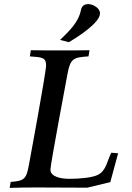

<svg xmlns="http://www.w3.org/2000/svg" viewBox="-20 -912 641 933"><path d="M27 1C80 -1 116 -1 170 -1C237 -1 338 0 404 0L516 -27C528 -72 540 -114 554 -167L521 -170C501 -133 497 -82 455 -62C429 -49 368 -43 318 -43C275 -43 225 -53 225 -88C225 -113 308 -553 308 -553C322 -630 339 -633 410 -638L415 -668C374 -667 324 -667 277 -667C224 -667 174 -667 130 -668L125 -638C186 -634 204 -632 204 -594C204 -561 121 -113 121 -113C108 -42 99 -33 32 -28ZM272 -718 315 -707C352 -729 466 -800 466 -847C466 -873 432 -892 409 -892C388 -892 377 -882 373 -862C361 -802 314 -759 272 -718Z"/></svg>

Font: KpRoman
Style: SemiboldItalic
Weight: 600
Italic angle: -11°
Version: Version 0.66